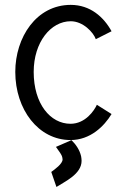

<svg xmlns="http://www.w3.org/2000/svg" viewBox="-20 -554 534 779"><path d="M188 143.6 209 204.6C242.7 182.6 311 152.8 311 98.6C311 92.3 310.1 85.9 309.1 80.1C303.2 53.7 287.1 31.2 270 14.6L207 42C220.2 61 230.5 72.8 232.9 85.4C233.4 87.9 233.9 90.3 233.9 92.8C233.9 110.8 202.6 132.8 188 143.6ZM368.7 -395 432.6 -427.2C400.9 -484.9 346.2 -534.2 267.1 -534.2C127 -534.2 42 -401.9 42 -262.2C42 -109.9 135.7 14.2 266.1 14.2C346.7 14.2 402.8 -42 432.6 -91.3L373 -128.9C362.8 -106 326.7 -51.8 266.1 -51.8C184.1 -51.8 116.7 -132.8 116.7 -262.2C116.7 -382.8 186 -467.8 267.1 -467.8C316.9 -467.8 358.9 -422.9 368.7 -395Z"/></svg>

Font: Tuffy
Style: Regular
Weight: 500
Designer: Thatcher Ulrich, Karoly Barta and Michael Everson
Version: Version 001.270